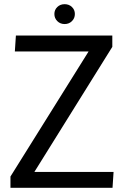

<svg xmlns="http://www.w3.org/2000/svg" viewBox="-20 -898 595 918"><path d="M30 -54 403 -651V-652H51L56 -728H517V-674L145 -77V-76H523L518 0H30ZM289 -783Q268 -783 254 -797Q240 -811 240 -831Q240 -851 254 -864.5Q268 -878 289 -878Q310 -878 324 -864.5Q338 -851 338 -831Q338 -811 324 -797Q310 -783 289 -783Z"/></svg>

Font: Murecho
Style: Regular
Weight: 400
Designer: Neil Summerour
Foundry: Positype
Version: Version 1.010; ttfautohint (v1.8.3)